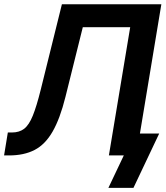

<svg xmlns="http://www.w3.org/2000/svg" viewBox="-25 -748 797 924"><path d="M-5.4 0 12.7 -110.4H32.2Q67.9 -110.4 91.3 -128.4Q114.7 -146.5 132.8 -191.2Q150.9 -235.8 170.9 -315.9L272.9 -727.5H751.5L630.9 0H499L601.6 -617.2H373.5L290 -281.7Q263.7 -176.3 228 -114.5Q192.4 -52.7 141.6 -26.4Q90.8 0 18.6 0ZM496.6 156.2 570.8 0H533.2L550.3 -105.5H741.2L617.2 156.2Z"/></svg>

Font: Inter Semi Bold
Style: Italic
Weight: 600
Italic angle: -9.39999°
Designer: Rasmus Andersson
Foundry: rsms
Version: Version 4.000;git-3c8e0fc